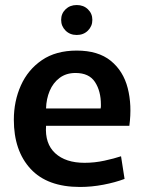

<svg xmlns="http://www.w3.org/2000/svg" viewBox="-20 -732 573 763"><path d="M298 11Q168 11 101.5 -61Q35 -133 35 -256Q35 -330 63 -392.5Q91 -455 146.5 -493Q202 -531 285 -531Q370 -531 420 -490.5Q470 -450 487.5 -382Q505 -314 494 -232H163Q158 -161 199.5 -123Q241 -85 316 -85Q356 -85 395 -93.5Q434 -102 461 -111L475 -21Q438 -7 391 2Q344 11 298 11ZM280 -442Q243 -442 217 -422.5Q191 -403 177.5 -371Q164 -339 163 -301H380Q381 -306 381 -309.5Q381 -313 381 -316Q381 -370 357.5 -406Q334 -442 280 -442ZM285 -593Q258 -593 240.5 -610.5Q223 -628 223 -653Q223 -678 240.5 -695Q258 -712 285 -712Q312 -712 329.5 -695Q347 -678 347 -653Q347 -628 329.5 -610.5Q312 -593 285 -593Z"/></svg>

Font: Murecho Medium
Style: Regular
Weight: 500
Designer: Neil Summerour
Foundry: Positype
Version: Version 1.010; ttfautohint (v1.8.3)